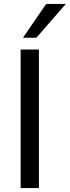

<svg xmlns="http://www.w3.org/2000/svg" viewBox="-20 -957 355 977"><path d="M85 0V-705H178V0ZM97 -765 215 -937H315L165 -765Z"/></svg>

Font: Nunito Sans Medium
Style: Regular
Weight: 500
Designer: Vernon Adams
Foundry: Vernon Adams
Version: Version 3.101; ttfautohint (v1.8.4.7-5d5b);gftools[0.9.27]